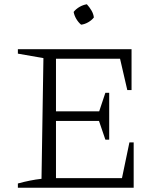

<svg xmlns="http://www.w3.org/2000/svg" viewBox="-20 -882 747 902"><path d="M588 -213H608V0H64V-20Q93 -28 120.5 -33.5Q148 -39 175 -42L184 -609L64 -630V-651H598V-459H578L544 -606H217L243 -632V-359H446L475 -446H493V-226H475L445 -314H243V-20L217 -45H553ZM388 -862Q400 -849 409.5 -833Q419 -817 421 -800Q411 -787 394.5 -777.5Q378 -768 361 -766Q348 -777 338.5 -793Q329 -809 326 -826Q337 -840 353.5 -849.5Q370 -859 388 -862Z"/></svg>

Font: Piazzolla Thin ExtraLight
Style: Regular
Weight: 250
Version: Version 2.005